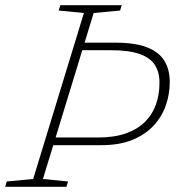

<svg xmlns="http://www.w3.org/2000/svg" viewBox="-47 -718 690 738"><path d="M331 -189.5Q392 -189.5 436.5 -205.2Q481 -221 509.8 -249.2Q538.5 -277.5 552.2 -316Q566 -354.5 566 -400Q566 -441 548 -468.8Q530 -496.5 488.8 -510.8Q447.5 -525 378 -525H247.5L257 -554H397Q472.5 -554 518.2 -536Q564 -518 584.8 -484.5Q605.5 -451 605.5 -402.5Q605.5 -356.5 590.5 -313.2Q575.5 -270 543.8 -235.5Q512 -201 462.2 -180.5Q412.5 -160 342.5 -160H140L149.5 -189.5ZM275.5 -668 178.5 -677.5 185 -698H421L414.5 -677.5L313 -668L118 -30L214.5 -20.5L208.5 0H-27L-21 -20.5L80.5 -30Z"/></svg>

Font: Newsreader 9pt ExtraLight
Style: Italic
Weight: 250
Italic angle: -17°
Designer: Hugues Gentile
Foundry: Production Type
Version: Version 1.003